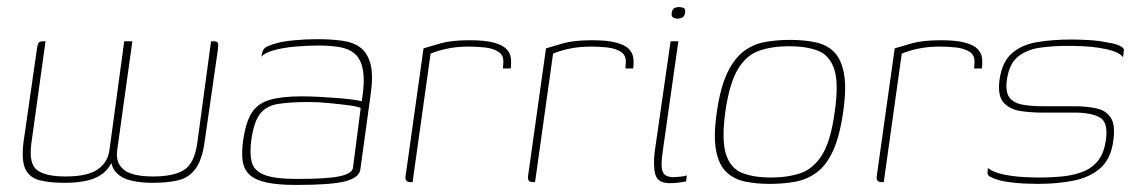

<svg xmlns="http://www.w3.org/2000/svg" viewBox="-20 -516 3217 544"><path d="M164 2Q120 2 91.5 -5.5Q63 -13 51.5 -38Q40 -63 47 -116L84 -373Q86 -389 89 -394Q92 -399 102 -399H109L69 -111Q61 -53 84.5 -34.5Q108 -16 166 -16Q227 -16 256 -35.5Q285 -55 290 -90L332 -399H355L312 -90Q307 -55 330.5 -35.5Q354 -16 414 -16Q472 -16 501.5 -34.5Q531 -53 539 -111L578 -399H585Q596 -399 597.5 -394Q599 -389 597 -373L560 -116Q553 -64 534.5 -38.5Q516 -13 486 -5.5Q456 2 412 2Q380 2 353 -4Q326 -10 310 -26.5Q294 -43 293 -73L303 -74Q295 -45 275.5 -28Q256 -11 227.5 -4.5Q199 2 164 2Z M819 8Q767 8 735 1Q703 -6 687 -21Q671 -36 667.5 -60Q664 -84 669 -118Q676 -169 693 -196Q710 -223 744 -233Q778 -243 834 -243Q859 -243 886.5 -241.5Q914 -240 939 -238Q964 -236 981.5 -233.5Q999 -231 1005 -229Q1014 -284 1008.5 -316Q1003 -348 986 -363Q969 -378 942.5 -382.5Q916 -387 883 -387Q850 -387 816.5 -384Q783 -381 757 -374Q731 -367 720 -355L722 -362Q724 -379 738.5 -385Q753 -391 765 -394Q783 -399 815 -402Q847 -405 878 -405Q919 -405 950.5 -400.5Q982 -396 1002 -380.5Q1022 -365 1030 -333.5Q1038 -302 1030 -247L1001 -36Q998 -13 959 -2.5Q920 8 819 8ZM821 -9Q907 -9 942 -16.5Q977 -24 980 -40L1002 -210Q995 -214 969 -217.5Q943 -221 911.5 -224Q880 -227 856 -227Q802 -227 768 -221.5Q734 -216 716.5 -193Q699 -170 692 -119Q687 -82 693 -57.5Q699 -33 728 -21Q757 -9 821 -9Z M1149 0H1143Q1136 0 1132 -3.5Q1128 -7 1129 -16L1180 -379Q1199 -385 1229.5 -393.5Q1260 -402 1311 -402Q1355 -402 1380 -395Q1405 -388 1415.5 -376.5Q1426 -365 1427.5 -351Q1429 -337 1427 -322H1405L1406 -336Q1408 -359 1392.5 -369Q1377 -379 1354 -381.5Q1331 -384 1308 -384Q1274 -384 1246 -378Q1218 -372 1200 -364Z M1496 0H1490Q1483 0 1479 -3.5Q1475 -7 1476 -16L1527 -379Q1546 -385 1576.5 -393.5Q1607 -402 1658 -402Q1702 -402 1727 -395Q1752 -388 1762.5 -376.5Q1773 -365 1774.5 -351Q1776 -337 1774 -322H1752L1753 -336Q1755 -359 1739.5 -369Q1724 -379 1701 -381.5Q1678 -384 1655 -384Q1621 -384 1593 -378Q1565 -372 1547 -364Z M1878 3Q1844 3 1837 -21Q1830 -45 1835 -86L1880 -399H1902L1858 -89Q1851 -43 1858 -28.5Q1865 -14 1889 -14Q1894 -14 1908 -15.5Q1922 -17 1926 -19L1924 -2Q1920 -1 1913 0Q1906 1 1897 2Q1888 3 1878 3ZM1900 -463Q1894 -463 1888 -466Q1882 -469 1883 -479Q1885 -490 1890.5 -493Q1896 -496 1903 -496Q1911 -496 1917 -493.5Q1923 -491 1921 -479Q1919 -469 1912.5 -466Q1906 -463 1900 -463Z M2161 5Q2123 5 2091.5 -1.5Q2060 -8 2038.5 -28Q2017 -48 2009 -89Q2001 -130 2011 -199Q2021 -268 2040.5 -309Q2060 -350 2087 -370.5Q2114 -391 2147.5 -397Q2181 -403 2219 -403Q2257 -403 2289 -396.5Q2321 -390 2342 -370Q2363 -350 2371 -309Q2379 -268 2369 -199Q2359 -129 2340 -88Q2321 -47 2293.5 -27Q2266 -7 2232.5 -1Q2199 5 2161 5ZM2164 -13Q2212 -13 2248.5 -25.5Q2285 -38 2309.5 -77.5Q2334 -117 2345 -199Q2357 -281 2343.5 -320.5Q2330 -360 2297 -372.5Q2264 -385 2216 -385Q2168 -385 2131.5 -372.5Q2095 -360 2071 -320.5Q2047 -281 2035 -199Q2024 -117 2037.5 -77.5Q2051 -38 2084 -25.5Q2117 -13 2164 -13Z M2484 0H2478Q2471 0 2467 -3.5Q2463 -7 2464 -16L2515 -379Q2534 -385 2564.5 -393.5Q2595 -402 2646 -402Q2690 -402 2715 -395Q2740 -388 2750.5 -376.5Q2761 -365 2762.5 -351Q2764 -337 2762 -322H2740L2741 -336Q2743 -359 2727.5 -369Q2712 -379 2689 -381.5Q2666 -384 2643 -384Q2609 -384 2581 -378Q2553 -372 2535 -364Z M2920 5Q2907 5 2882.5 4Q2858 3 2832 -1Q2806 -5 2788 -14Q2782 -17 2780 -19.5Q2778 -22 2778 -27Q2778 -32 2779 -40Q2794 -28 2822 -22Q2850 -16 2878.5 -14.5Q2907 -13 2923 -13Q2961 -13 2993 -16.5Q3025 -20 3050.5 -30.5Q3076 -41 3092 -62Q3108 -83 3113 -117Q3121 -169 3096.5 -183Q3072 -197 3025 -197H2932Q2901 -197 2871 -201.5Q2841 -206 2823.5 -225.5Q2806 -245 2812 -290Q2819 -340 2846.5 -364.5Q2874 -389 2917.5 -396.5Q2961 -404 3016 -404Q3036 -404 3064.5 -402.5Q3093 -401 3121 -395Q3135 -393 3145 -389.5Q3155 -386 3160.5 -381.5Q3166 -377 3164 -370L3162 -354Q3153 -365 3135 -371Q3117 -377 3094.5 -380.5Q3072 -384 3048 -385Q3024 -386 3003 -386Q2964 -386 2927.5 -381Q2891 -376 2865.5 -356.5Q2840 -337 2833 -291Q2828 -256 2840 -240Q2852 -224 2877 -219.5Q2902 -215 2935 -215H3023Q3059 -215 3086.5 -209Q3114 -203 3127.5 -182Q3141 -161 3134 -115Q3127 -65 3097 -39Q3067 -13 3021 -4Q2975 5 2920 5Z"/></svg>

Font: Genos Thin
Style: Italic
Weight: 100
Italic angle: -8°
Designer: Robert E. Leuschke
Foundry: Robert E. Leuschke
Version: Version 1.010